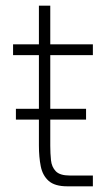

<svg xmlns="http://www.w3.org/2000/svg" viewBox="-20 -656 388 676"><path d="M36 -273H117V-462H26V-500H117V-636H157V-500H307V-462H157V-273H283V-235H157V-143Q157 -116 159.5 -92Q162 -68 176.5 -53Q191 -38 226 -38H307V0H217Q173 0 151.5 -19Q130 -38 123.5 -70.5Q117 -103 117 -144V-235H36Z"/></svg>

Font: Haskoy ExtraLight
Style: Regular
Weight: 200
Designer: Ertekin Erdin
Foundry: Ertekin Erdin
Version: Version 2.000; ttfautohint (v1.8.4.7-5d5b)